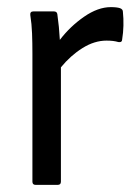

<svg xmlns="http://www.w3.org/2000/svg" viewBox="-20 -519 383 539"><path d="M80 0Q71 0 71 -9V-369Q71 -398 70 -425Q69 -452 65 -477Q64 -487 74 -487H131Q140 -487 141 -479Q146 -444 148 -407Q177 -445 216 -472Q255 -499 291 -499Q308 -499 317 -496Q325 -493 325 -486Q327 -467 326.5 -447Q326 -427 323 -409Q323 -399 312 -401Q299 -405 279 -405Q245 -405 211.5 -384Q178 -363 151 -330V-9Q151 0 142 0Z"/></svg>

Font: Sofia Sans Semi Condensed
Style: Regular
Weight: 400
Designer: Botio Nikoltchev, Ani Petrova
Foundry: lettersoup
Version: Version 4.100; ttfautohint (v1.8.4.7-5d5b)